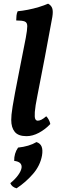

<svg xmlns="http://www.w3.org/2000/svg" viewBox="-20 -730 322 1042"><path d="M124 9Q79 9 60 -14.5Q41 -38 41 -79Q41 -92 42.5 -108.5Q44 -125 48.5 -152.5Q53 -180 61.5 -226Q70 -272 84.5 -344.5Q99 -417 120 -525Q128 -568 128 -588Q128 -608 114 -613.5Q100 -619 68 -619Q68 -632 69.5 -645.5Q71 -659 76 -669Q100 -671 131 -677Q162 -683 191.5 -692Q221 -701 241 -710Q258 -701 263.5 -685Q269 -669 264 -638Q244 -527 223.5 -420Q203 -313 183 -211Q171 -152 169 -122.5Q167 -93 171.5 -84Q176 -75 185 -75Q194 -75 205 -80.5Q216 -86 231 -99Q239 -91 245 -79.5Q251 -68 253 -57Q226 -28 191.5 -9.5Q157 9 124 9ZM70 292Q44 285 36 264Q62 243 78 221Q94 199 97 181Q99 165 89.5 155.5Q80 146 57 143Q56 103 78 71Q107 68 132.5 60.5Q158 53 178 41Q199 48 206 66Q213 84 208 114Q198 169 159 214Q120 259 70 292Z"/></svg>

Font: Vollkorn SemiBold
Style: Italic
Weight: 600
Italic angle: -11°
Designer: Friedrich Althausen
Foundry: Friedrich Althausen
Version: Version 5.000